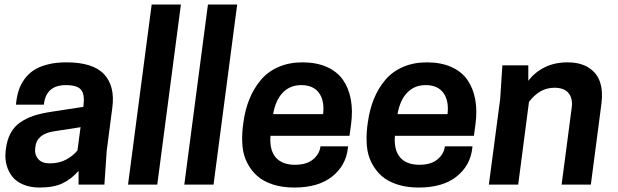

<svg xmlns="http://www.w3.org/2000/svg" viewBox="-20 -820 2746 853"><path d="M329.1 0V-61Q297.4 -24.4 257.8 -5.6Q218.3 13.2 155.8 13.2Q115.2 13.2 84 0.2Q52.7 -12.7 34.9 -35.2Q17.1 -57.6 9.3 -86.2Q1.5 -114.7 4.9 -147L5.9 -155.8Q10.7 -197.3 26.6 -227.3Q42.5 -257.3 69.8 -276.1Q97.2 -294.9 129.6 -305.7Q162.1 -316.4 207 -323.2L350.1 -345.2L351.1 -353Q356.9 -401.4 339.8 -421.6Q322.8 -441.9 272.9 -441.9Q184.1 -441.9 174.8 -355H50.8L51.8 -363.8Q55.2 -394.5 63.5 -419.7Q71.8 -444.8 88.6 -468.3Q105.5 -491.7 129.6 -507.8Q153.8 -523.9 190.7 -533.4Q227.5 -543 274.9 -543Q393.6 -543 442.6 -490Q491.7 -437 479 -341.8L454.1 -149.9L443.8 0ZM201.2 -94.2Q243.7 -94.2 274.9 -111.6Q306.2 -128.9 324.2 -151.9L337.9 -254.9L221.2 -236.8Q144 -225.6 137.2 -168L136.2 -159.2Q133.3 -132.3 149.9 -113.3Q166.5 -94.2 201.2 -94.2Z M548.8 0 653.8 -799.8H783.7L678.7 0Z M798.8 0 903.8 -799.8H1033.7L928.7 0Z M1532.7 -216.8H1181.6Q1176.8 -153.3 1205.1 -120.6Q1233.4 -87.9 1290.5 -87.9Q1342.3 -87.9 1371.1 -112.1Q1399.9 -136.2 1403.8 -169.9H1526.4L1525.4 -161.1Q1516.6 -84 1455.3 -35.4Q1394 13.2 1287.6 13.2Q1234.4 13.2 1192.1 -0.5Q1149.9 -14.2 1122.8 -38.3Q1095.7 -62.5 1078.4 -96.2Q1061 -129.9 1057.4 -169.9Q1053.7 -210 1058.6 -254.9L1061.5 -276.9Q1069.3 -334 1088.6 -381.1Q1107.9 -428.2 1139.2 -465.1Q1170.4 -502 1217.5 -522.5Q1264.6 -543 1323.7 -543Q1385.7 -543 1431.6 -522.7Q1477.5 -502.4 1503.4 -465.6Q1529.3 -428.7 1538.6 -378.4Q1547.9 -328.1 1539.6 -267.1ZM1318.4 -441.9Q1268.6 -441.9 1236.3 -408.4Q1204.1 -375 1193.4 -313H1415.5Q1422.4 -373 1397 -407.5Q1371.6 -441.9 1318.4 -441.9Z M2085.4 -216.8H1734.4Q1729.5 -153.3 1757.8 -120.6Q1786.1 -87.9 1843.3 -87.9Q1895 -87.9 1923.8 -112.1Q1952.6 -136.2 1956.5 -169.9H2079.1L2078.1 -161.1Q2069.3 -84 2008.1 -35.4Q1946.8 13.2 1840.3 13.2Q1787.1 13.2 1744.9 -0.5Q1702.6 -14.2 1675.5 -38.3Q1648.4 -62.5 1631.1 -96.2Q1613.8 -129.9 1610.1 -169.9Q1606.4 -210 1611.3 -254.9L1614.3 -276.9Q1622.1 -334 1641.4 -381.1Q1660.6 -428.2 1691.9 -465.1Q1723.1 -502 1770.3 -522.5Q1817.4 -543 1876.5 -543Q1938.5 -543 1984.4 -522.7Q2030.3 -502.4 2056.2 -465.6Q2082 -428.7 2091.3 -378.4Q2100.6 -328.1 2092.3 -267.1ZM1871.1 -441.9Q1821.3 -441.9 1789.1 -408.4Q1756.8 -375 1746.1 -313H1968.3Q1975.1 -373 1949.7 -407.5Q1924.3 -441.9 1871.1 -441.9Z M2605 0H2475.1L2520 -341.8Q2525.4 -382.8 2505.9 -406.5Q2486.3 -430.2 2442.9 -430.2Q2377.4 -430.2 2330.1 -367.2L2282.2 0H2151.9L2202.1 -379.9L2211.9 -529.8H2327.1V-460.9Q2355.5 -499 2399.9 -521Q2444.3 -543 2501 -543Q2559.1 -543 2596.2 -518.8Q2633.3 -494.6 2646.2 -453.9Q2659.2 -413.1 2651.9 -358.9Z"/></svg>

Font: Cooper Hewitt
Style: Semibold Italic
Weight: 710
Designer: Village Type and Design LLC
Foundry: Cooper Hewitt Smithsonian Design Museum
Version: 1.000